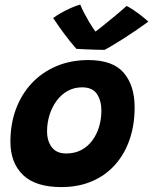

<svg xmlns="http://www.w3.org/2000/svg" viewBox="-20 -788 654 820"><path d="M241.5 11Q132 11 78.2 -40.8Q24.5 -92.5 24.5 -183Q24.5 -259.5 48.5 -323.2Q72.5 -387 116.5 -433.5Q160.5 -480 221.8 -505.8Q283 -531.5 357.5 -531.5Q462 -531.5 508.5 -477Q555 -422.5 555 -329.5Q555 -254.5 533.5 -192Q512 -129.5 471.2 -84Q430.5 -38.5 372.8 -13.8Q315 11 241.5 11ZM262.5 -132.5Q299 -132.5 327 -147.2Q355 -162 374.2 -188Q393.5 -214 403.2 -246.8Q413 -279.5 413 -315.5Q413 -358 394 -386.5Q375 -415 331 -415Q296 -415 268.2 -399.2Q240.5 -383.5 221 -356.5Q201.5 -329.5 191.2 -296Q181 -262.5 181 -227Q181 -186 201.2 -159.2Q221.5 -132.5 262.5 -132.5ZM520.5 -762.5Q532.5 -757 547.2 -747.2Q562 -737.5 576.2 -726.8Q590.5 -716 600.5 -707.2Q610.5 -698.5 613.5 -695.5Q589 -677.5 561.5 -658.8Q534 -640 507.5 -623.2Q481 -606.5 459.8 -593.8Q438.5 -581 426.5 -575Q409.5 -575 386.2 -575.8Q363 -576.5 341.2 -577.5Q319.5 -578.5 306 -579.5Q281 -608 257 -640Q233 -672 207 -711Q219.5 -720.5 239.5 -732Q259.5 -743.5 281.8 -753.5Q304 -763.5 322.5 -768.5Q330.5 -749.5 340.5 -730.5Q350.5 -711.5 360.2 -695Q370 -678.5 378.2 -666.5Q386.5 -654.5 391.5 -649.5H383.5Q392 -655.5 414.2 -673.5Q436.5 -691.5 465.2 -715Q494 -738.5 520.5 -762.5Z"/></svg>

Font: Grandstander Thin
Style: Bold Italic
Weight: 700
Italic angle: -15°
Version: Version 1.200